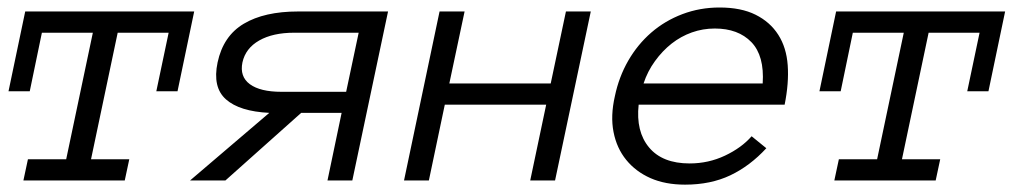

<svg xmlns="http://www.w3.org/2000/svg" viewBox="-20 -486 2769 517"><path d="M458 -240.2H400.9L434.1 -397.9H296.9L225.1 -57.1H328.1L315.9 0H43L55.2 -57.1H158.2L230 -397.9H92.8L60.1 -240.2H2.9L47.9 -455.1H502.9Z M705.1 -182.1Q625 -186 588.4 -218.5Q551.8 -251 565.9 -317.9Q581.1 -389.2 636.5 -422.1Q691.9 -455.1 782.7 -455.1H1024.9L928.7 0H861.8L899.9 -182.1H791L586.9 0H491.7ZM632.8 -317.9Q625 -279.8 652.8 -259.3Q680.7 -238.8 737.8 -238.8H912.1L945.8 -397.9H772Q714.8 -397.9 678 -377Q641.1 -356 632.8 -317.9Z M1474.6 0H1407.7L1450.7 -204.1H1177.7L1134.8 0H1067.9L1163.6 -455.1H1231L1189.9 -261.2H1462.9L1503.9 -455.1H1570.8Z M1699.7 -204.1Q1691.9 -131.8 1727.8 -88.9Q1763.7 -45.9 1836.9 -45.9Q1887.7 -45.9 1932.1 -66.9Q1976.6 -87.9 2003.9 -119.1L2043.5 -86.9Q1999.5 -39.1 1946.5 -13.9Q1893.6 11.2 1824.7 11.2Q1771.5 11.2 1731.7 -6.3Q1691.9 -23.9 1666.3 -55.4Q1640.6 -86.9 1632.1 -130.4Q1623.5 -173.8 1635.7 -227.1Q1646.5 -278.8 1671.6 -322.5Q1696.8 -366.2 1733.6 -398.2Q1770.5 -430.2 1817.6 -448Q1864.7 -465.8 1917.5 -465.8Q1975.6 -465.8 2014.6 -446.3Q2053.7 -426.8 2075.7 -392.3Q2097.7 -357.9 2101.1 -310.1Q2104.5 -262.2 2092.8 -204.1ZM2033.7 -261.2Q2038.6 -335.9 2003.2 -372.6Q1967.8 -409.2 1904.8 -409.2Q1872.6 -409.2 1843 -398.7Q1813.5 -388.2 1788.6 -368.7Q1763.7 -349.1 1743.7 -321.5Q1723.6 -293.9 1712.9 -261.2Z M2641.6 -240.2H2584.5L2617.7 -397.9H2480.5L2408.7 -57.1H2511.7L2499.5 0H2226.6L2238.8 -57.1H2341.8L2413.6 -397.9H2276.4L2243.7 -240.2H2186.5L2231.4 -455.1H2686.5Z"/></svg>

Font: Anonymous Pro
Style: Italic
Weight: 400
Italic angle: -12°
Monospace: yes
Designer: Mark Simonson
Version: Version 1.003